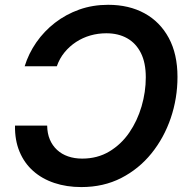

<svg xmlns="http://www.w3.org/2000/svg" viewBox="-20 -757 776 787"><path d="M423.3 -737.3Q508.8 -737.3 572.5 -702.4Q636.2 -667.5 671.9 -601.3Q707.5 -535.2 707.5 -441.9Q707.5 -354 679.9 -272.9Q652.3 -191.9 600.8 -128.2Q549.3 -64.5 476.8 -27.3Q404.3 9.8 313.5 9.8Q252.9 9.8 202.6 -7.1Q152.3 -23.9 116 -56.2Q79.6 -88.4 60.1 -135.3Q40.5 -182.1 41.5 -242.2H173.3Q173.8 -210 184.3 -185.1Q194.8 -160.2 213.9 -142.6Q232.9 -125 259 -116Q285.2 -106.9 316.9 -106.9Q379.4 -106.9 428 -136Q476.6 -165 509.8 -213.4Q543 -261.7 560.3 -321Q577.6 -380.4 577.6 -439.9Q577.6 -500 557.4 -540Q537.1 -580.1 501 -600.3Q464.8 -620.6 416 -620.6Q381.8 -620.6 350.3 -611.6Q318.8 -602.5 292 -585Q265.1 -567.4 244.6 -542.5Q224.1 -517.6 212.9 -485.4H81.1Q97.2 -537.6 128.9 -583.3Q160.6 -628.9 205.3 -663.6Q250 -698.2 304.9 -717.8Q359.9 -737.3 423.3 -737.3Z"/></svg>

Font: Inter SemiBold
Style: Italic
Weight: 600
Italic angle: -9.3988°
Designer: Rasmus Andersson
Foundry: rsms
Version: Version 4.001;git-66647c0bb